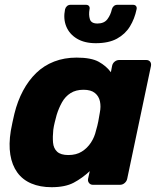

<svg xmlns="http://www.w3.org/2000/svg" viewBox="-20 -770 666 800"><path d="M195 10Q147 10 110.5 -5.5Q74 -21 52 -51.5Q30 -82 23 -125.5Q16 -169 25 -225Q29 -245 32 -260.5Q35 -276 40 -296Q53 -349 76 -392Q99 -435 131 -466Q163 -497 205.5 -513.5Q248 -530 299 -530Q360 -530 391.5 -512.5Q423 -495 442 -469L447 -495Q449 -506 457.5 -513Q466 -520 477 -520H589Q600 -520 605.5 -513Q611 -506 609 -495L510 -25Q508 -15 499.5 -7.5Q491 0 480 0H367Q357 0 351 -7.5Q345 -15 347 -25L354 -57Q323 -28 287.5 -9Q252 10 195 10ZM265 -124Q298 -124 321 -138.5Q344 -153 359 -176Q374 -199 380 -226Q386 -246 389.5 -264Q393 -282 396 -301Q401 -326 396.5 -347.5Q392 -369 375.5 -382.5Q359 -396 328 -396Q296 -396 274 -382Q252 -368 238.5 -344Q225 -320 216 -291Q212 -276 208 -260Q204 -244 202 -229Q199 -200 201 -176Q203 -152 218 -138Q233 -124 265 -124ZM379 -590Q332 -590 300.5 -609Q269 -628 256 -660Q243 -692 251 -731Q253 -739 259 -744.5Q265 -750 274 -750H338Q347 -750 351 -744.5Q355 -739 353 -731Q349 -708 354.5 -690Q360 -672 386 -672Q414 -672 427.5 -690Q441 -708 446 -731Q448 -739 454 -744.5Q460 -750 469 -750H534Q543 -750 547 -744.5Q551 -739 549 -731Q541 -692 521.5 -660Q502 -628 467.5 -609Q433 -590 379 -590Z"/></svg>

Font: Rubik
Style: Bold Italic
Weight: 700
Italic angle: -12°
Designer: Hubert and Fischer
Foundry: Hubert and Fischer
Version: Version 2.300;gftools[0.9.30]